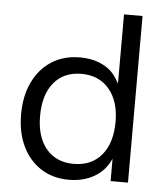

<svg xmlns="http://www.w3.org/2000/svg" viewBox="-50 -711 649 762"><g transform="rotate(5 274.5 -330.5)"><path d="M413.4 -667.3V-391C401.8 -414.2 387.2 -434.9 366.4 -449.7C336.3 -471.2 299.1 -482 254.9 -482C211.8 -482 174.4 -471.8 142.4 -451.6C110.4 -431.2 85.6 -402.6 67.7 -365.8C49.9 -329 41 -285.9 41 -236.8C41 -188.1 49.8 -145.7 67.3 -109.6C84.8 -73.2 109.4 -45 141 -24.7C172.7 -4.5 209.7 5.7 252.1 5.7C295.1 5.7 332.2 -4.8 363.2 -25.7C388.5 -42.6 405.6 -65.8 418 -92.6V-3.5H487.2V-667.3ZM377 -107.2C350.3 -75 313.3 -58.9 265.9 -58.9C219.2 -58.9 182.7 -74.7 156.2 -106.3C129.8 -138 116.6 -181.5 116.6 -236.8C116.6 -293.2 129.8 -337.6 156.2 -369.5C182.7 -401.5 219.2 -417.5 265.9 -417.5C312.6 -417.5 349.5 -401.5 376.6 -369.5C403.6 -337.6 417.1 -294.3 417.1 -239.5C417.1 -183.6 403.8 -139.5 377 -107.2Z"/></g></svg>

Font: Diatome Awesome Regular
Style: Regular
Weight: 400
Designer: 15.100.17
Foundry: 15.100.17
Version: Version 1.008;Fontself Maker 3.5.8